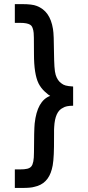

<svg xmlns="http://www.w3.org/2000/svg" viewBox="-20 -716 432 941"><path d="M338.4 -197.8Q303.7 -197.8 288.6 -187.5Q249.5 -169.9 245.6 -93.3Q244.6 -83 244.9 -59.1Q245.1 -35.2 244.6 2.9Q244.1 42 241.5 69.8Q238.8 97.7 233.9 113.8Q214.8 186 148.4 199.7Q131.3 205.1 88.4 205.1H52.7V114.3H77.1Q100.1 114.3 113.3 111.1Q126.5 107.9 133.3 99.9Q140.1 91.8 143.3 75.2Q146.5 58.6 146.5 30.3Q146.5 -24.9 147.5 -60.1Q148.4 -95.2 149.9 -110.8Q162.1 -222.7 226.1 -246.1Q219.2 -249 199.7 -266.8Q180.2 -284.7 168.5 -308.1Q157.7 -330.6 152.1 -366Q146.5 -401.4 146.5 -451.2Q146.5 -502.9 146 -531.2Q145.5 -559.6 143.1 -567.4Q140.6 -577.6 137.5 -584.2Q134.3 -590.8 127.4 -595Q120.6 -599.1 108.6 -601.6Q96.7 -604 77.1 -604H52.7V-695.8H88.4Q112.8 -695.8 130.9 -693.6Q148.9 -691.4 159.7 -687Q192.4 -674.8 212.4 -647Q232.4 -619.1 239.7 -573.7Q242.2 -559.1 243.2 -531Q244.1 -502.9 244.6 -460Q245.1 -417.5 246.8 -390.4Q248.5 -363.3 252.9 -349.1Q257.3 -335 264.2 -324.7Q271 -314.5 280.8 -307.6Q289.6 -300.3 301.8 -296.9Q314 -293.5 338.4 -292Z"/></svg>

Font: Kawthoolei
Style: Bold
Weight: 700
Designer: Moe Zed
Foundry: Moe Zed
Version: Version 1.000;July 10, 2024;FontCreator 14.0.0.2901 32-bit